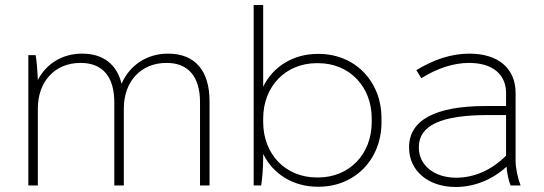

<svg xmlns="http://www.w3.org/2000/svg" viewBox="-20 -740 2170 766"><path d="M93 0H131V-307C131 -416 200 -489 301 -489H302C390 -489 436 -433 436 -332V0H474V-307C474 -416 543 -489 644 -489H645C732 -489 778 -433 778 -332V0H816V-336C816 -458 758 -526 651 -526H650C565 -526 497 -479 465 -406C446 -483 392 -526 308 -526H307C228 -526 164 -485 131 -421C129 -464 126 -502 122 -520H93Z M1248 5H1251C1396 5 1502 -104 1502 -252V-268C1502 -416 1396 -525 1251 -525H1248C1149 -525 1069 -474 1030 -394V-720H992V0H1022C1026 -24 1030 -71 1030 -115V-126C1069 -46 1149 5 1248 5ZM1244 -32C1119 -32 1030 -125 1030 -253V-267C1030 -395 1119 -488 1244 -488H1249C1374 -488 1463 -395 1463 -267V-253C1463 -125 1374 -32 1249 -32Z M1798 6C1871 6 1943 -22 2001 -75C2003 -48 2009 -20 2017 0H2057C2046 -28 2037 -69 2037 -98V-369C2037 -467 1968 -526 1853 -526C1781 -526 1711 -503 1641 -460L1661 -428C1725 -468 1790 -489 1851 -489H1852C1944 -489 1999 -444 1999 -369V-317H1917C1716 -317 1612 -260 1612 -153V-151C1612 -59 1688 6 1798 6ZM1800 -31C1712 -31 1651 -81 1651 -151V-153C1651 -240 1740 -281 1928 -281H1999V-119C1943 -63 1874 -31 1800 -31Z"/></svg>

Font: Fixel Display ExtraLight
Style: Regular
Weight: 200
Designer: AlfaBravo + MacPaw
Foundry: Kyrylo Tkachov, Marchela Mozhyna, Serhii Makarenko, Maria Weinstein, Zakhar Kryvoshyya
Version: Version 1.211